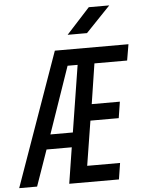

<svg xmlns="http://www.w3.org/2000/svg" viewBox="-80 -999 786 1047"><g transform="rotate(-5 313.0 -475.0)"><path d="M-18 0 241 -730H644L629 -642H450L416 -422H570L556 -333H401L362 -89H542L528 0H256L287 -197H149L80 0ZM177 -277H300L358 -642H303ZM318 -810 446 -950H558L424 -810Z"/></g></svg>

Font: JetBrains Mono NL Medium
Style: Italic
Weight: 500
Italic angle: -9°
Monospace: yes
Designer: Philipp Nurullin, Konstantin Bulenkov
Foundry: JetBrains
Version: Version 2.305; ttfautohint (v1.8.4.7-5d5b)